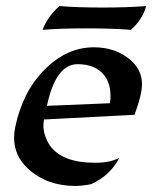

<svg xmlns="http://www.w3.org/2000/svg" viewBox="-20 -613 507 639"><path d="M231 5.9Q136.7 5.9 74.7 -50.3Q26.9 -93.3 26.9 -154.3Q26.9 -171.9 30.8 -190.9Q55.7 -308.6 129.2 -382.1Q202.6 -455.6 292.5 -455.6Q365.7 -455.6 414.6 -413.1Q452.6 -379.9 452.6 -332.5Q452.6 -298.3 427.7 -231L126.5 -215.3Q124.5 -205.1 124.5 -194.8Q124.5 -162.6 145 -130.4Q184.6 -71.3 297.4 -71.3Q345.7 -71.3 377 -87.4Q345.7 -27.8 283.2 0Q251.5 5.9 231 5.9ZM136.2 -260.7 346.2 -269.5Q347.7 -282.2 347.7 -293.5Q347.7 -335 328.1 -360.8Q298.8 -399.4 238.3 -399.4Q165.5 -399.4 136.2 -260.7ZM415.5 -513.7Q356.4 -518.6 267.1 -518.6Q177.7 -518.6 121.6 -513.7Q138.7 -558.1 177.7 -592.8Q239.3 -587.9 320.8 -587.9Q402.8 -587.9 466.3 -592.8Q454.6 -548.3 415.5 -513.7Z"/></svg>

Font: Balgruf
Style: Italic
Weight: 500
Italic angle: -12°
Designer: Paul James Miller
Foundry: High-Logic / Made with FontCreator
Version: Version 1.201;March 28, 2021;FontCreator 13.0.0.2683 64-bit